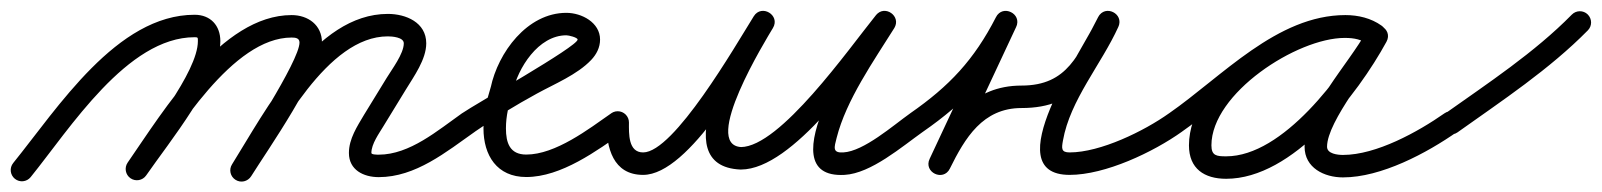

<svg xmlns="http://www.w3.org/2000/svg" viewBox="-35 -306 2995 359"><path d="M-7.2 28.3C1.8 35.6 15 34.2 22.3 25.2C95.8 -65.6 202.8 -236.4 328.9 -236.4C335.2 -236.4 335 -235.8 335 -229.1C335 -171.1 240.6 -55.1 203.7 -2C197.1 7.6 199.5 20.7 209 27.3C218.6 33.9 231.7 31.5 238.3 22C281.4 -40.4 377 -156.7 377 -229.1C377 -258.3 358.6 -278.4 328.9 -278.4C183.5 -278.4 73.1 -104.3 -10.3 -1.2C-17.6 7.8 -16.2 21 -7.2 28.3ZM209 27.3C218.6 33.9 231.7 31.5 238.3 22C295.6 -60.7 399.7 -235.8 510.3 -235.8C517.3 -235.8 525 -234.9 525 -226.5C525 -192 419.7 -31.8 399.1 1.2C393 11 396 24 405.8 30.1C415.6 36.3 428.6 33.3 434.7 23.4C434.7 23.4 434.7 23.4 434.7 23.4C465 -25.1 567 -169.8 567 -226.5C567 -259.2 541 -277.8 510.3 -277.8C378.7 -277.8 271 -99.1 203.7 -2C197.1 7.6 199.5 20.7 209 27.3ZM405.5 30.3C415.3 36.5 428.2 33.5 434.4 23.7C487.7 -61.5 576.7 -238 690.2 -238C697.6 -238 720 -236.6 720 -225C720 -205.5 697.6 -176.2 688.1 -160.5C688.1 -160.5 688.1 -160.5 688.1 -160.5C688.1 -160.5 688.1 -160.5 688.1 -160.5C674.1 -137.7 660.1 -114.8 646.1 -92C646.1 -92 646.1 -91.9 646 -91.9C646 -91.8 645.9 -91.7 645.9 -91.7C632.9 -69.7 617.4 -46.5 617.4 -20C617.4 11.9 644.9 25.2 673.1 25.2C742.2 25.2 799.4 -22 853.1 -59.8C862.6 -66.5 864.8 -79.6 858.2 -89.1C851.5 -98.6 838.4 -100.8 828.9 -94.2C783.8 -62.4 731.2 -16.8 673.1 -16.8C669.1 -16.8 659.4 -16.9 659.4 -20C659.4 -37 673.8 -56.4 682.1 -70.3C682.1 -70.3 682 -70.2 682 -70.2C681.9 -70.1 681.9 -70 681.9 -70C695.9 -92.9 709.9 -115.7 723.9 -138.6C723.9 -138.6 723.9 -138.6 723.9 -138.6C723.9 -138.6 723.9 -138.6 723.9 -138.6C738.9 -163.2 762 -194.9 762 -225C762 -264.2 723.8 -280 690.2 -280C554.2 -280 462 -99.6 398.8 1.4C392.6 11.2 395.6 24.2 405.5 30.3Z M853 -59.8C853 -59.8 853 -59.8 853 -59.8C890.3 -85.8 929.2 -109.2 969.1 -131.1C1001.9 -149.1 1044.3 -166.4 1070.3 -193.8C1080.3 -204.3 1087 -217.2 1087 -232C1087 -264.1 1052.3 -282 1024 -282C950.6 -282 896.2 -207.5 882.5 -142.4C882.5 -142.3 882.6 -142.8 882.7 -143.2C882.8 -143.7 882.9 -144.1 882.9 -144.1C874.9 -118 869 -93.8 869 -66C869 -15.5 894.1 25 949 25C1014.4 25 1081.1 -24.1 1132 -59.8C1141.5 -66.5 1143.9 -79.5 1137.2 -89C1130.5 -98.5 1117.5 -100.9 1108 -94.2C1065.8 -64.7 1003.7 -17 949 -17C918.2 -17 911 -38.9 911 -66C911 -89.5 916.3 -109.8 923.1 -131.9C923.1 -131.9 923.2 -132.3 923.3 -132.8C923.4 -133.2 923.5 -133.6 923.5 -133.6C933 -178.5 971.5 -240 1024 -240C1028.3 -240 1045 -236 1045 -232C1045 -219.1 853.2 -111.1 829 -94.2C819.5 -87.6 817.1 -74.5 823.8 -65C830.4 -55.5 843.5 -53.1 853 -59.8Z M1099 -77.1C1099 -77.1 1099 -77.1 1099 -77.1C1098.7 -29.9 1111.1 21 1167.5 21C1254.4 21 1365.2 -181.4 1410.1 -253.4C1417.4 -265.1 1411.9 -276.5 1402.9 -282C1393.9 -287.5 1381.2 -287.1 1374.2 -275.2C1343.7 -223.8 1204.6 4.5 1349.4 11C1349.4 11 1349.7 11 1349.9 11C1350.2 11 1350.4 11 1350.5 11C1448 10.5 1573.5 -174.5 1635.6 -251.3C1643.8 -261.5 1638.8 -273.2 1630 -279.5C1621.1 -285.8 1608.4 -286.8 1601.4 -275.6C1579.1 -240 1392.9 29.3 1544.2 21C1593.7 18.2 1651.2 -31.6 1691.1 -59.9C1700.6 -66.6 1702.8 -79.7 1696.1 -89.1C1689.4 -98.6 1676.3 -100.8 1666.9 -94.1C1634.9 -71.4 1580.2 -23.1 1541.8 -21C1521.2 -19.8 1524.7 -30.2 1529.3 -48.1C1547.2 -119 1598.7 -192.1 1637 -253.3C1644 -264.5 1639.6 -275.7 1631.4 -281.5C1623.2 -287.4 1611.2 -287.9 1602.9 -277.7C1551.3 -213.7 1423.5 -31.4 1350.2 -31C1350.2 -31 1350.5 -31 1350.8 -31C1351 -31 1351.3 -31 1351.3 -31C1275.2 -34.4 1397.7 -232.5 1410.3 -253.8C1417.4 -265.7 1412.1 -277 1403.1 -282.4C1394.2 -287.8 1381.7 -287.3 1374.4 -275.6C1339.8 -220.1 1225.2 -21 1167.5 -21C1139.5 -21 1140.9 -56 1141 -76.9C1141.1 -88.5 1131.7 -97.9 1120.1 -98C1108.5 -98.1 1099.1 -88.7 1099 -77.1Z M1661.8 -65C1668.4 -55.5 1681.5 -53.1 1691 -59.8C1769.6 -114.4 1820.6 -168.8 1864.7 -254.9C1871 -267.2 1864.4 -278 1854.9 -282.7C1845.4 -287.3 1832.8 -285.8 1827 -273.4C1785.7 -185.2 1744.5 -97.1 1703.2 -8.9C1697.3 3.6 1703.7 14.4 1713.1 18.9C1722.5 23.4 1734.9 21.7 1741 9.3C1769.4 -48.1 1802.6 -104 1875 -104C1981.4 -104 2010.5 -170.3 2055.5 -254.6C2061.9 -266.5 2055.3 -277.4 2045.7 -282.1C2036.1 -286.8 2023.5 -285.5 2017.9 -273.2C1990.5 -212.9 1825.4 21 1965 21C2031.7 21 2121.2 -21.4 2175.2 -59.9C2184.6 -66.6 2186.8 -79.7 2180.1 -89.2C2173.4 -98.6 2160.3 -100.8 2150.8 -94.1C2150.8 -94.1 2150.8 -94.1 2150.8 -94.1C2104.2 -60.9 2022.6 -21 1965 -21C1948.9 -21 1949.9 -28.7 1952.5 -43.2C1965.8 -119 2024.3 -185.7 2056.1 -255.8C2061.7 -268.1 2055.5 -278.8 2046.3 -283.3C2037.1 -287.9 2024.9 -286.3 2018.5 -274.4C1981.5 -205.1 1962.1 -146 1875 -146C1784.6 -146 1739.4 -82 1703.4 -9.3C1697.2 3.1 1703.8 13.9 1713.3 18.5C1722.8 23.1 1735.4 21.4 1741.2 8.9C1782.5 -79.3 1823.8 -167.4 1865 -255.6C1870.8 -268 1864.6 -278.8 1855.2 -283.3C1845.9 -287.9 1833.6 -286.3 1827.3 -274C1786.3 -194 1740.1 -145 1667 -94.2C1657.5 -87.6 1655.1 -74.5 1661.8 -65Z M2145.8 -65C2152.4 -55.5 2165.5 -53.1 2175 -59.8C2265 -122.3 2365.9 -235.8 2480.6 -235.8C2495.6 -235.8 2511.4 -232.8 2523.8 -223.9C2534.6 -216.2 2546.1 -221.6 2552 -230.7C2557.8 -239.8 2558.1 -252.5 2546.5 -259.2C2524.2 -272.1 2505.7 -277.1 2479.3 -277.1C2366 -277.1 2188.1 -155.6 2188.1 -34.2C2188.1 9.6 2217 28.3 2257.7 28.3C2382.8 28.3 2503.3 -129 2557.4 -227.9C2564.1 -240.2 2558.3 -251.4 2549.1 -256.4C2539.9 -261.5 2527.3 -260.4 2520.6 -248.1C2486.3 -185.6 2404.3 -101.5 2404.3 -31.6C2404.3 8 2441.3 25.7 2476 25.7C2547.7 25.7 2632.6 -19.6 2690 -59.8C2699.5 -66.5 2701.9 -79.5 2695.2 -89C2688.5 -98.5 2675.5 -100.9 2666 -94.2C2616.1 -59.3 2538.4 -16.3 2476 -16.3C2466.5 -16.3 2446.3 -18.3 2446.3 -31.6C2446.3 -79.6 2530.3 -178.4 2557.4 -227.9C2564.1 -240.2 2558.3 -251.4 2549.1 -256.4C2539.9 -261.5 2527.3 -260.4 2520.6 -248.1C2475 -164.9 2364 -13.7 2257.7 -13.7C2239.9 -13.7 2230.1 -14.7 2230.1 -34.2C2230.1 -131.4 2390 -235.1 2479.3 -235.1C2498.5 -235.1 2509.7 -232 2525.5 -222.8C2537 -216.1 2548.1 -221.1 2553.6 -229.6C2559.1 -238.2 2559.1 -250.3 2548.2 -258.1C2528.6 -272.1 2504.5 -277.8 2480.6 -277.8C2352.7 -277.8 2249.9 -162.9 2151 -94.2C2141.5 -87.6 2139.1 -74.5 2145.8 -65Z M2660.9 -63.5C2667.6 -54 2680.7 -51.8 2690.2 -58.5C2773.4 -117.7 2862.3 -176.4 2934 -249.3C2942.1 -257.5 2942 -270.8 2933.7 -279C2925.5 -287.1 2912.2 -287 2904 -278.7C2904 -278.7 2904 -278.7 2904 -278.7C2834.1 -207.6 2747 -150.4 2665.8 -92.8C2656.4 -86.1 2654.2 -73 2660.9 -63.5Z"/></svg>

Font: FRB American Cursive Guidelines Medium
Style: Italic
Weight: 500
Italic angle: -25°
Version: Version 2.0;Modular Font Editor K font №1